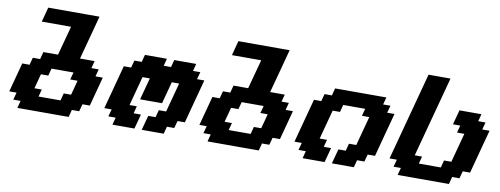

<svg xmlns="http://www.w3.org/2000/svg" viewBox="-68 -1245 4203 1614"><g transform="rotate(10 2033.5 -437.5)"><path d="M125 0H562.5L579.1 -62.5H641.6L658.7 -125H721.2Q732.4 -166.5 754.6 -249.8Q776.9 -333 788.1 -375H725.6L742.2 -437.5H679.7L696.3 -500H571.3Q588.4 -562.5 621.8 -687.5Q655.3 -812.5 671.9 -875H234.4Q229 -854 217.8 -812.5Q206.5 -771 201.2 -750H451.2Q439.9 -708.5 417.5 -625Q395 -541.5 383.8 -500H258.8L242.2 -437.5H179.7L163.1 -375H100.6Q89.4 -333 67.1 -250Q44.9 -167 33.7 -125H96.2L79.1 -62.5H141.6ZM471.2 -125H283.7L300.3 -187.5H237.8Q243.2 -208 254.4 -249.8Q265.6 -291.5 271 -312.5H333.5L350.6 -375H538.1L521 -312.5H583.5Q578.1 -291.5 567.1 -249.8Q556.2 -208 550.3 -187.5H487.8Z M1186.5 0H1374L1390.6 -62.5H1453.1L1470.2 -125H1532.7Q1549.3 -187.5 1582.5 -312.5Q1615.7 -437.5 1632.8 -500H1570.3L1587.4 -562.5H1524.9L1541.5 -625H1354L1337.4 -562.5H1274.9L1291.5 -625H1104L1087.4 -562.5H1024.9L1007.8 -500H945.3Q928.7 -437.5 895.3 -312.5Q861.8 -187.5 845.2 -125H907.7L890.6 -62.5H953.1L936.5 0H1124Q1129.9 -21 1141.1 -62.5Q1152.3 -104 1157.7 -125H1095.2L1111.8 -187.5H1049.3Q1060.5 -229 1082.8 -312.3Q1105 -395.5 1116.2 -437.5H1178.7L1128.4 -250H1315.9L1366.2 -437.5H1428.7Q1417.5 -396 1395.3 -312.5Q1373 -229 1361.8 -187.5H1299.3L1282.7 -125H1220.2Q1214.4 -104 1203.1 -62.5Q1191.9 -21 1186.5 0Z M1748 0H2185.5L2202.1 -62.5H2264.6L2281.7 -125H2344.2Q2355.5 -166.5 2377.7 -249.8Q2399.9 -333 2411.1 -375H2348.6L2365.2 -437.5H2302.7L2319.3 -500H2194.3Q2211.4 -562.5 2244.9 -687.5Q2278.3 -812.5 2294.9 -875H1857.4Q1852.1 -854 1840.8 -812.5Q1829.6 -771 1824.2 -750H2074.2Q2063 -708.5 2040.5 -625Q2018.1 -541.5 2006.8 -500H1881.8L1865.2 -437.5H1802.7L1786.1 -375H1723.6Q1712.4 -333 1690.2 -250Q1668 -167 1656.7 -125H1719.2L1702.1 -62.5H1764.6ZM2094.2 -125H1906.7L1923.3 -187.5H1860.8Q1866.2 -208 1877.4 -249.8Q1888.7 -291.5 1894 -312.5H1956.5L1973.6 -375H2161.1L2144 -312.5H2206.5Q2201.2 -291.5 2190.2 -249.8Q2179.2 -208 2173.3 -187.5H2110.8Z M2809.6 0H2997.1L3013.7 -62.5H3076.2L3093.3 -125H3155.8Q3172.4 -187.5 3205.6 -312.5Q3238.8 -437.5 3255.9 -500H3193.4L3210.4 -562.5H3147.9L3164.6 -625H2727.1L2710.4 -562.5H2647.9L2630.9 -500H2568.4Q2551.8 -437.5 2518.3 -312.5Q2484.9 -187.5 2468.3 -125H2530.8L2513.7 -62.5H2576.2L2559.6 0H2747.1Q2752.9 -21 2764.2 -62.5Q2775.4 -104 2780.8 -125H2718.3L2734.9 -187.5H2672.4Q2683.6 -229 2705.8 -312.3Q2728 -395.5 2739.3 -437.5H2801.8L2818.4 -500H3005.9L2989.3 -437.5H3051.8Q3040.5 -396 3018.3 -312.5Q2996.1 -229 2984.9 -187.5H2922.4L2905.8 -125H2843.3Q2837.4 -104 2826.2 -62.5Q2814.9 -21 2809.6 0Z M3371.1 0H3808.6L3825.2 -62.5H3887.7L3904.8 -125H3967.3Q3983.9 -187.5 4017.1 -312.5Q4050.3 -437.5 4067.4 -500H4004.9L4022 -562.5H3959.5L3976.1 -625H3788.6Q3783.2 -604 3771.7 -562.3Q3760.3 -520.5 3754.9 -500H3817.4L3800.8 -437.5H3863.3Q3852.1 -396 3829.8 -312.5Q3807.6 -229 3796.4 -187.5H3733.9L3717.3 -125H3529.8L3546.4 -187.5H3483.9L3668 -875H3480.5L3279.8 -125H3342.3L3325.2 -62.5H3387.7Z"/></g></svg>

Font: Faithful 32x
Style: SemiboldOblique
Weight: 400
Foundry: Faithful Resource Pack
Version: Version 1.0; January 27, 2023